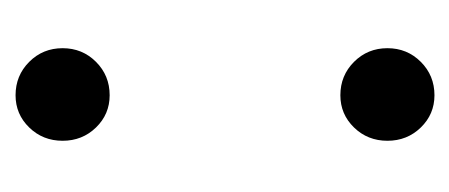

<svg xmlns="http://www.w3.org/2000/svg" viewBox="-190 -396 592 253"><g transform="rotate(90 106.5 -270.0)"><path d="M106 6Q80 6 62 -12Q44 -30 44 -56Q44 -82 62 -100Q80 -118 106 -118Q131 -118 148.5 -100Q166 -82 166 -56Q166 -30 148.5 -12Q131 6 106 6ZM106 -422Q80 -422 62 -440Q44 -458 44 -484Q44 -510 62 -528Q80 -546 106 -546Q131 -546 148.5 -528Q166 -510 166 -484Q166 -458 148.5 -440Q131 -422 106 -422Z"/></g></svg>

Font: SVN-Poppins
Style: Regular
Weight: 400
Designer: Ninad Kale (Devanagari), Jonny Pinhorn (Latin)
Foundry: Indian Type Foundry
Version: Version 3.002 2017